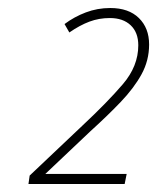

<svg xmlns="http://www.w3.org/2000/svg" viewBox="-20 -875 392 479"><path d="M51 -416 54 -437 186 -562Q248 -620 286.5 -665Q325 -710 325 -762Q325 -794 306 -812Q287 -830 254 -830Q227 -830 203 -821Q179 -812 153 -794L141 -815Q165 -833 194 -844Q223 -855 255 -855Q301 -855 326.5 -830Q352 -805 352 -764Q352 -724 333 -689.5Q314 -655 281 -620.5Q248 -586 206 -548L93 -441H296L291 -416Z"/></svg>

Font: Noto Sans SemiCondensed Thin
Style: Italic
Weight: 100
Width: 4
Italic angle: -12°
Designer: Monotype Design Team
Foundry: Monotype Imaging Inc.
Version: Version 2.013; ttfautohint (v1.8.4.7-5d5b)